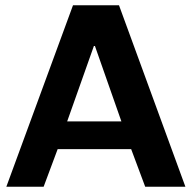

<svg xmlns="http://www.w3.org/2000/svg" viewBox="-20 -706 725 726"><path d="M4 0 256 -686H430L681 0H529L476 -142H198L145 0ZM234 -247H439L339 -532H335Z"/></svg>

Font: Chivo Medium SemiBold
Style: Regular
Weight: 600
Version: Version 2.002